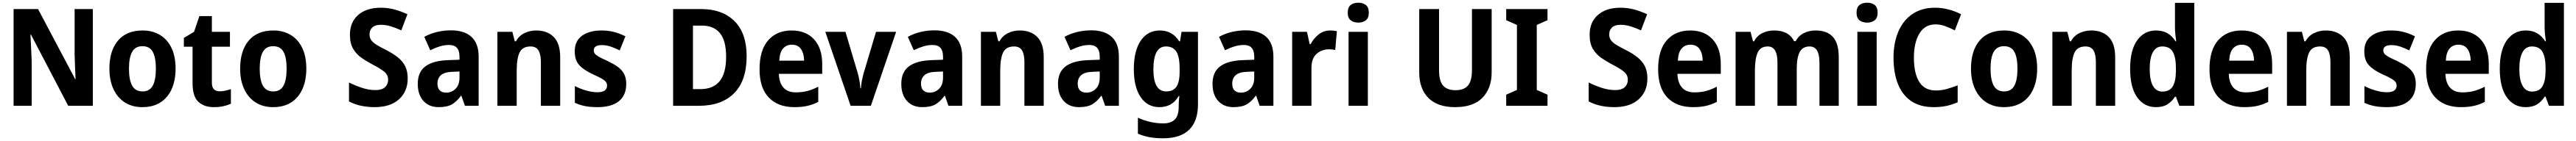

<svg xmlns="http://www.w3.org/2000/svg" viewBox="-20 -781 18956 1041"><path d="M663 0H482L208 -525H204Q207 -473 209 -425.5Q211 -378 213 -334V0H80V-714H260L533 -197H536Q534 -246 532 -292Q530 -338 529 -381V-714H663Z M1272 -274Q1272 -189 1244 -125Q1216 -61 1161.5 -25.5Q1107 10 1027 10Q953 10 898.5 -25Q844 -60 814.5 -124Q785 -188 785 -274Q785 -406 848 -481Q911 -556 1030 -556Q1101 -556 1156 -523.5Q1211 -491 1241.5 -428Q1272 -365 1272 -274ZM929 -274Q929 -191 952.5 -148.5Q976 -106 1029 -106Q1081 -106 1104 -148.5Q1127 -191 1127 -274Q1127 -357 1104 -398.5Q1081 -440 1028 -440Q976 -440 952.5 -398.5Q929 -357 929 -274Z M1597 -107Q1617 -107 1637.5 -111.5Q1658 -116 1679 -123V-15Q1655 -4 1623.5 3Q1592 10 1554 10Q1482 10 1439.5 -29.5Q1397 -69 1397 -168V-436H1333V-501L1408 -546L1447 -662H1539V-546H1672V-436H1539V-170Q1539 -107 1597 -107Z M2234 -274Q2234 -189 2206 -125Q2178 -61 2123.5 -25.5Q2069 10 1989 10Q1915 10 1860.5 -25Q1806 -60 1776.5 -124Q1747 -188 1747 -274Q1747 -406 1810 -481Q1873 -556 1992 -556Q2063 -556 2118 -523.5Q2173 -491 2203.5 -428Q2234 -365 2234 -274ZM1891 -274Q1891 -191 1914.5 -148.5Q1938 -106 1991 -106Q2043 -106 2066 -148.5Q2089 -191 2089 -274Q2089 -357 2066 -398.5Q2043 -440 1990 -440Q1938 -440 1914.5 -398.5Q1891 -357 1891 -274Z M2980 -202Q2980 -106 2916 -48Q2852 10 2737 10Q2685 10 2637.5 0Q2590 -10 2548 -32V-172Q2594 -149 2644 -132.5Q2694 -116 2742 -116Q2791 -116 2813.5 -137.5Q2836 -159 2836 -192Q2836 -230 2804 -254.5Q2772 -279 2712 -310Q2676 -329 2639.5 -354.5Q2603 -380 2579 -420Q2555 -460 2555 -522Q2554 -616 2615 -670Q2676 -724 2782 -724Q2834 -724 2881 -711.5Q2928 -699 2978 -676L2933 -557Q2889 -577 2853 -587.5Q2817 -598 2781 -598Q2741 -598 2720 -578.5Q2699 -559 2699 -527Q2699 -502 2711.5 -484.5Q2724 -467 2750.5 -450.5Q2777 -434 2821 -412Q2872 -386 2907.5 -357.5Q2943 -329 2961.5 -292Q2980 -255 2980 -202Z M3298 -557Q3397 -557 3449.5 -508.5Q3502 -460 3502 -363V0H3401L3375 -74H3372Q3340 -30 3304.5 -10Q3269 10 3208 10Q3137 10 3095.5 -36Q3054 -82 3054 -162Q3054 -249 3110 -291Q3166 -333 3276 -337L3361 -340V-364Q3361 -449 3285 -449Q3251 -449 3216.5 -438.5Q3182 -428 3146 -410L3102 -509Q3143 -532 3193.5 -544.5Q3244 -557 3298 -557ZM3310 -251Q3250 -249 3224.5 -226Q3199 -203 3199 -164Q3199 -129 3216.5 -113Q3234 -97 3263 -97Q3304 -97 3332.5 -126Q3361 -155 3361 -207V-253Z M3926 -556Q4007 -556 4054.5 -508Q4102 -460 4102 -358V0H3960V-321Q3960 -379 3942.5 -408.5Q3925 -438 3884 -438Q3825 -438 3803.5 -394Q3782 -350 3782 -259V0H3640V-546H3750L3768 -476H3776Q3799 -517 3839 -536.5Q3879 -556 3926 -556Z M4588 -161Q4588 -78 4534 -34Q4480 10 4376 10Q4326 10 4286.5 2.5Q4247 -5 4210 -22V-146Q4247 -126 4292 -113Q4337 -100 4375 -100Q4413 -100 4430 -113Q4447 -126 4447 -149Q4447 -162 4440 -173.5Q4433 -185 4411 -198.5Q4389 -212 4342 -233Q4275 -264 4242 -300.5Q4209 -337 4209 -403Q4209 -478 4262.5 -517Q4316 -556 4407 -556Q4454 -556 4496 -545.5Q4538 -535 4582 -513L4540 -409Q4506 -426 4474 -437Q4442 -448 4408 -448Q4349 -448 4349 -409Q4349 -396 4356.5 -385.5Q4364 -375 4385.5 -362.5Q4407 -350 4450 -331Q4492 -311 4523 -289.5Q4554 -268 4571 -237.5Q4588 -207 4588 -161Z M5474 -366Q5474 -186 5382 -93Q5290 0 5123 0H4933V-714H5141Q5295 -714 5384.5 -625Q5474 -536 5474 -366ZM5323 -361Q5323 -481 5277.5 -536.5Q5232 -592 5145 -592H5079V-123H5132Q5229 -123 5276 -182.5Q5323 -242 5323 -361Z M5805 -556Q5910 -556 5970 -490.5Q6030 -425 6030 -308V-236H5711Q5713 -170 5744.5 -134.5Q5776 -99 5836 -99Q5881 -99 5920 -109Q5959 -119 6001 -141V-29Q5963 -9 5921.5 0.5Q5880 10 5825 10Q5705 10 5637 -61Q5569 -132 5569 -269Q5569 -411 5632.5 -483.5Q5696 -556 5805 -556ZM5806 -451Q5767 -451 5742 -423Q5717 -395 5714 -333H5897Q5896 -386 5874 -418.5Q5852 -451 5806 -451Z M6239 0 6053 -546H6201L6291 -243Q6299 -215 6304 -185.5Q6309 -156 6311 -129H6315Q6316 -154 6321.5 -182.5Q6327 -211 6335 -241L6426 -546H6574L6388 0Z M6856 -557Q6955 -557 7007.5 -508.5Q7060 -460 7060 -363V0H6959L6933 -74H6930Q6898 -30 6862.5 -10Q6827 10 6766 10Q6695 10 6653.5 -36Q6612 -82 6612 -162Q6612 -249 6668 -291Q6724 -333 6834 -337L6919 -340V-364Q6919 -449 6843 -449Q6809 -449 6774.5 -438.5Q6740 -428 6704 -410L6660 -509Q6701 -532 6751.5 -544.5Q6802 -557 6856 -557ZM6868 -251Q6808 -249 6782.5 -226Q6757 -203 6757 -164Q6757 -129 6774.5 -113Q6792 -97 6821 -97Q6862 -97 6890.5 -126Q6919 -155 6919 -207V-253Z M7484 -556Q7565 -556 7612.5 -508Q7660 -460 7660 -358V0H7518V-321Q7518 -379 7500.5 -408.5Q7483 -438 7442 -438Q7383 -438 7361.5 -394Q7340 -350 7340 -259V0H7198V-546H7308L7326 -476H7334Q7357 -517 7397 -536.5Q7437 -556 7484 -556Z M8009 -557Q8108 -557 8160.5 -508.5Q8213 -460 8213 -363V0H8112L8086 -74H8083Q8051 -30 8015.5 -10Q7980 10 7919 10Q7848 10 7806.5 -36Q7765 -82 7765 -162Q7765 -249 7821 -291Q7877 -333 7987 -337L8072 -340V-364Q8072 -449 7996 -449Q7962 -449 7927.5 -438.5Q7893 -428 7857 -410L7813 -509Q7854 -532 7904.5 -544.5Q7955 -557 8009 -557ZM8021 -251Q7961 -249 7935.5 -226Q7910 -203 7910 -164Q7910 -129 7927.5 -113Q7945 -97 7974 -97Q8015 -97 8043.5 -126Q8072 -155 8072 -207V-253Z M8515 -556Q8607 -556 8657 -476H8663L8674 -546H8795V-10Q8795 112 8731 176Q8667 240 8537 240Q8484 240 8439.5 232Q8395 224 8353 206V88Q8444 130 8541 130Q8596 130 8624.5 101Q8653 72 8653 11V0Q8653 -16 8654.5 -36Q8656 -56 8658 -72H8653Q8628 -29 8592.5 -9.5Q8557 10 8511 10Q8423 10 8373 -64.5Q8323 -139 8323 -271Q8323 -406 8374 -481Q8425 -556 8515 -556ZM8559 -438Q8467 -438 8467 -269Q8467 -106 8561 -106Q8611 -106 8635.5 -139.5Q8660 -173 8660 -253V-274Q8660 -361 8636 -399.5Q8612 -438 8559 -438Z M9146 -557Q9245 -557 9297.5 -508.5Q9350 -460 9350 -363V0H9249L9223 -74H9220Q9188 -30 9152.5 -10Q9117 10 9056 10Q8985 10 8943.5 -36Q8902 -82 8902 -162Q8902 -249 8958 -291Q9014 -333 9124 -337L9209 -340V-364Q9209 -449 9133 -449Q9099 -449 9064.5 -438.5Q9030 -428 8994 -410L8950 -509Q8991 -532 9041.5 -544.5Q9092 -557 9146 -557ZM9158 -251Q9098 -249 9072.5 -226Q9047 -203 9047 -164Q9047 -129 9064.5 -113Q9082 -97 9111 -97Q9152 -97 9180.5 -126Q9209 -155 9209 -207V-253Z M9768 -556Q9793 -556 9817 -551L9805 -412Q9797 -414 9784.5 -415.5Q9772 -417 9760 -417Q9707 -417 9668.5 -384Q9630 -351 9630 -278V0H9488V-546H9597L9617 -455H9624Q9645 -496 9682 -526Q9719 -556 9768 -556Z M9975 -761Q10009 -761 10030.5 -744Q10052 -727 10052 -687Q10052 -648 10030 -631Q10008 -614 9975 -614Q9941 -614 9919 -631Q9897 -648 9897 -687Q9897 -727 9918.5 -744Q9940 -761 9975 -761ZM10045 -546V0H9903V-546Z M10956 -246Q10956 -130 10889 -60Q10822 10 10687 10Q10558 10 10490.5 -58Q10423 -126 10423 -246V-714H10569V-262Q10569 -181 10599.5 -148Q10630 -115 10690 -115Q10753 -115 10782 -150Q10811 -185 10811 -263V-714H10956Z M11367 0H11063V-82L11142 -117V-597L11063 -632V-714H11367V-632L11288 -597V-117L11367 -82Z M12102 -202Q12102 -106 12038 -48Q11974 10 11859 10Q11807 10 11759.5 0Q11712 -10 11670 -32V-172Q11716 -149 11766 -132.5Q11816 -116 11864 -116Q11913 -116 11935.5 -137.5Q11958 -159 11958 -192Q11958 -230 11926 -254.5Q11894 -279 11834 -310Q11798 -329 11761.5 -354.5Q11725 -380 11701 -420Q11677 -460 11677 -522Q11676 -616 11737 -670Q11798 -724 11904 -724Q11956 -724 12003 -711.5Q12050 -699 12100 -676L12055 -557Q12011 -577 11975 -587.5Q11939 -598 11903 -598Q11863 -598 11842 -578.5Q11821 -559 11821 -527Q11821 -502 11833.5 -484.5Q11846 -467 11872.5 -450.5Q11899 -434 11943 -412Q11994 -386 12029.5 -357.5Q12065 -329 12083.5 -292Q12102 -255 12102 -202Z M12417 -556Q12522 -556 12582 -490.5Q12642 -425 12642 -308V-236H12323Q12325 -170 12356.5 -134.5Q12388 -99 12448 -99Q12493 -99 12532 -109Q12571 -119 12613 -141V-29Q12575 -9 12533.5 0.5Q12492 10 12437 10Q12317 10 12249 -61Q12181 -132 12181 -269Q12181 -411 12244.5 -483.5Q12308 -556 12417 -556ZM12418 -451Q12379 -451 12354 -423Q12329 -395 12326 -333H12509Q12508 -386 12486 -418.5Q12464 -451 12418 -451Z M13340 -556Q13424 -556 13467 -508.5Q13510 -461 13510 -357V0H13368V-320Q13368 -438 13296 -438Q13244 -438 13222.5 -396.5Q13201 -355 13201 -275V0H13059V-320Q13059 -438 12988 -438Q12933 -438 12913 -392Q12893 -346 12893 -258V0H12751V-546H12861L12879 -476H12887Q12908 -517 12947.5 -536.5Q12987 -556 13034 -556Q13143 -556 13181 -477H13193Q13215 -518 13254 -537Q13293 -556 13340 -556Z M13719 -761Q13753 -761 13774.5 -744Q13796 -727 13796 -687Q13796 -648 13774 -631Q13752 -614 13719 -614Q13685 -614 13663 -631Q13641 -648 13641 -687Q13641 -727 13662.5 -744Q13684 -761 13719 -761ZM13789 -546V0H13647V-546Z M14222 -601Q14144 -601 14103.5 -533.5Q14063 -466 14063 -355Q14063 -239 14102.5 -176Q14142 -113 14225 -113Q14264 -113 14303 -123.5Q14342 -134 14385 -151V-26Q14344 -8 14302 1Q14260 10 14209 10Q14109 10 14043.5 -34.5Q13978 -79 13945.5 -161Q13913 -243 13913 -356Q13913 -463 13948 -546.5Q13983 -630 14051.5 -677Q14120 -724 14219 -724Q14268 -724 14316.5 -711.5Q14365 -699 14410 -676L14364 -557Q14329 -575 14293.5 -588Q14258 -601 14222 -601Z M14970 -274Q14970 -189 14942 -125Q14914 -61 14859.5 -25.5Q14805 10 14725 10Q14651 10 14596.5 -25Q14542 -60 14512.5 -124Q14483 -188 14483 -274Q14483 -406 14546 -481Q14609 -556 14728 -556Q14799 -556 14854 -523.5Q14909 -491 14939.5 -428Q14970 -365 14970 -274ZM14627 -274Q14627 -191 14650.5 -148.5Q14674 -106 14727 -106Q14779 -106 14802 -148.5Q14825 -191 14825 -274Q14825 -357 14802 -398.5Q14779 -440 14726 -440Q14674 -440 14650.5 -398.5Q14627 -357 14627 -274Z M15368 -556Q15449 -556 15496.5 -508Q15544 -460 15544 -358V0H15402V-321Q15402 -379 15384.5 -408.5Q15367 -438 15326 -438Q15267 -438 15245.5 -394Q15224 -350 15224 -259V0H15082V-546H15192L15210 -476H15218Q15241 -517 15281 -536.5Q15321 -556 15368 -556Z M15844 10Q15757 10 15705.5 -63Q15654 -136 15654 -273Q15654 -411 15706 -483.5Q15758 -556 15845 -556Q15895 -556 15930.5 -534.5Q15966 -513 15988 -476H15993Q15990 -498 15987 -525.5Q15984 -553 15984 -580V-760H16126V0H16016L15991 -67H15984Q15962 -32 15929 -11Q15896 10 15844 10ZM15891 -105Q15944 -105 15967 -142Q15990 -179 15991 -256V-277Q15991 -357 15968.5 -397.5Q15946 -438 15890 -438Q15845 -438 15821.5 -395.5Q15798 -353 15798 -272Q15798 -189 15822 -147Q15846 -105 15891 -105Z M16474 -556Q16579 -556 16639 -490.5Q16699 -425 16699 -308V-236H16380Q16382 -170 16413.5 -134.5Q16445 -99 16505 -99Q16550 -99 16589 -109Q16628 -119 16670 -141V-29Q16632 -9 16590.5 0.5Q16549 10 16494 10Q16374 10 16306 -61Q16238 -132 16238 -269Q16238 -411 16301.5 -483.5Q16365 -556 16474 -556ZM16475 -451Q16436 -451 16411 -423Q16386 -395 16383 -333H16566Q16565 -386 16543 -418.5Q16521 -451 16475 -451Z M17094 -556Q17175 -556 17222.5 -508Q17270 -460 17270 -358V0H17128V-321Q17128 -379 17110.5 -408.5Q17093 -438 17052 -438Q16993 -438 16971.5 -394Q16950 -350 16950 -259V0H16808V-546H16918L16936 -476H16944Q16967 -517 17007 -536.5Q17047 -556 17094 -556Z M17756 -161Q17756 -78 17702 -34Q17648 10 17544 10Q17494 10 17454.5 2.5Q17415 -5 17378 -22V-146Q17415 -126 17460 -113Q17505 -100 17543 -100Q17581 -100 17598 -113Q17615 -126 17615 -149Q17615 -162 17608 -173.5Q17601 -185 17579 -198.5Q17557 -212 17510 -233Q17443 -264 17410 -300.5Q17377 -337 17377 -403Q17377 -478 17430.5 -517Q17484 -556 17575 -556Q17622 -556 17664 -545.5Q17706 -535 17750 -513L17708 -409Q17674 -426 17642 -437Q17610 -448 17576 -448Q17517 -448 17517 -409Q17517 -396 17524.5 -385.5Q17532 -375 17553.5 -362.5Q17575 -350 17618 -331Q17660 -311 17691 -289.5Q17722 -268 17739 -237.5Q17756 -207 17756 -161Z M18068 -556Q18173 -556 18233 -490.5Q18293 -425 18293 -308V-236H17974Q17976 -170 18007.5 -134.5Q18039 -99 18099 -99Q18144 -99 18183 -109Q18222 -119 18264 -141V-29Q18226 -9 18184.5 0.5Q18143 10 18088 10Q17968 10 17900 -61Q17832 -132 17832 -269Q17832 -411 17895.5 -483.5Q17959 -556 18068 -556ZM18069 -451Q18030 -451 18005 -423Q17980 -395 17977 -333H18160Q18159 -386 18137 -418.5Q18115 -451 18069 -451Z M18564 10Q18477 10 18425.5 -63Q18374 -136 18374 -273Q18374 -411 18426 -483.5Q18478 -556 18565 -556Q18615 -556 18650.5 -534.5Q18686 -513 18708 -476H18713Q18710 -498 18707 -525.5Q18704 -553 18704 -580V-760H18846V0H18736L18711 -67H18704Q18682 -32 18649 -11Q18616 10 18564 10ZM18611 -105Q18664 -105 18687 -142Q18710 -179 18711 -256V-277Q18711 -357 18688.5 -397.5Q18666 -438 18610 -438Q18565 -438 18541.5 -395.5Q18518 -353 18518 -272Q18518 -189 18542 -147Q18566 -105 18611 -105Z"/></svg>

Font: Noto Sans Devanagari UI SemiCondensed
Style: Bold
Weight: 700
Width: 4
Designer: Jelle Bosma - Monotype Design Team
Foundry: Monotype Imaging Inc.
Version: Version 2.004; ttfautohint (v1.8.4.7-5d5b)